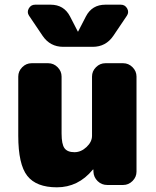

<svg xmlns="http://www.w3.org/2000/svg" viewBox="-20 -790 666 820"><path d="M506 -520Q529 -520 546 -503Q563 -486 563 -463V-57Q563 -34 546 -17Q529 0 506 0H438Q414 0 397 -16.5Q380 -33 379 -57V-65Q379 -66 378 -66Q376 -66 376 -65Q314 10 223 10Q135 10 96.5 -39Q58 -88 58 -210V-463Q58 -486 75 -503Q92 -520 115 -520H186Q209 -520 226 -503Q243 -486 243 -463V-220Q243 -174 255.5 -157Q268 -140 298 -140Q326 -140 349.5 -162Q373 -184 373 -210V-463Q373 -486 390 -503Q407 -520 430 -520ZM430 -770H496Q514 -770 523 -754Q532 -738 522 -723L464 -637Q432 -590 376 -590H250Q194 -590 162 -637L104 -723Q94 -738 103 -754Q112 -770 130 -770H196Q253 -770 279 -720L312 -656Q312 -655 313 -655Q314 -655 314 -656L347 -720Q373 -770 430 -770Z"/></svg>

Font: Rounded Mplus 1c Black
Style: Regular
Weight: 900
Version: Version 1.059.20150529